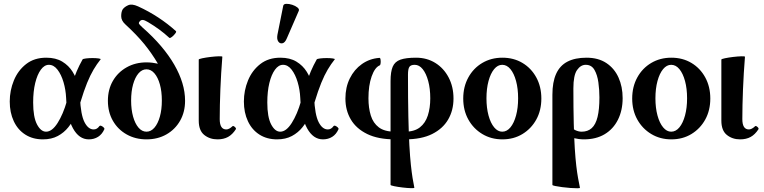

<svg xmlns="http://www.w3.org/2000/svg" viewBox="-20 -733 4080 1025"><path d="M209 11Q155 11 115 -14.5Q75 -40 53.5 -86Q32 -132 32 -191Q32 -250 54 -303.5Q76 -357 119.5 -391Q163 -425 227 -425Q278 -425 312.5 -404Q347 -383 367.5 -350Q388 -317 397 -280Q406 -243 407 -212Q411 -120 431 -81Q451 -42 480 -42Q498 -42 510 -59Q514 -64 521 -61Q528 -58 533.5 -52.5Q539 -47 537 -43Q525 -16 503.5 -2.5Q482 11 454 11Q402 11 369.5 -48Q337 -107 333 -210Q331 -254 319 -294.5Q307 -335 287 -361Q267 -387 241 -387Q217 -387 198 -361Q179 -335 168 -290Q157 -245 157 -186Q157 -108 177.5 -69Q198 -30 226 -30Q258 -30 287.5 -76.5Q317 -123 337 -193Q353 -245 364.5 -283Q376 -321 389.5 -352.5Q403 -384 421 -416Q423 -419 439 -421Q455 -423 474 -423Q493 -423 506.5 -421Q520 -419 517 -416Q497 -391 479.5 -361.5Q462 -332 445 -290.5Q428 -249 409 -186Q399 -152 383.5 -117.5Q368 -83 345 -54Q322 -25 288.5 -7Q255 11 209 11Z M762 11Q703 11 656 -15.5Q609 -42 582.5 -88.5Q556 -135 556 -195Q556 -255 582.5 -301Q609 -347 656 -373.5Q703 -400 762 -400Q779 -400 794 -398Q809 -396 823 -393Q790 -449 750 -498Q710 -547 649 -603Q627 -623 627 -646.5Q627 -670 635 -683Q644 -696 664 -705Q684 -714 717 -699Q774 -673 825 -639.5Q876 -606 919 -567Q923 -564 915.5 -554Q908 -544 898 -536Q888 -528 884 -531Q858 -555 830 -575.5Q802 -596 770 -615Q752 -626 742 -626.5Q732 -627 726 -619Q719 -611 722.5 -605.5Q726 -600 741 -586Q797 -537 839.5 -487Q882 -437 910.5 -387.5Q939 -338 953.5 -290Q968 -242 968 -195Q968 -135 941.5 -88.5Q915 -42 868.5 -15.5Q822 11 762 11ZM762 -30Q786 -30 804.5 -51.5Q823 -73 833.5 -110.5Q844 -148 844 -196Q844 -245 833.5 -282.5Q823 -320 804.5 -341.5Q786 -363 762 -363Q738 -363 719.5 -341.5Q701 -320 690.5 -282.5Q680 -245 680 -196Q680 -148 690.5 -110.5Q701 -73 719.5 -51.5Q738 -30 762 -30Z M1141 11Q1100 11 1070.5 -12.5Q1041 -36 1041 -89V-415Q1041 -418 1060 -422Q1079 -426 1104 -429Q1129 -432 1148 -432.5Q1167 -433 1167 -430Q1160 -343 1156.5 -256Q1153 -169 1153 -97Q1153 -42 1188 -42Q1203 -42 1221 -59Q1225 -63 1233.5 -55.5Q1242 -48 1239 -43Q1221 -15 1197.5 -2Q1174 11 1141 11Z M1459 11Q1405 11 1365 -14.5Q1325 -40 1303.5 -86Q1282 -132 1282 -191Q1282 -250 1304 -303.5Q1326 -357 1369.5 -391Q1413 -425 1477 -425Q1528 -425 1562.5 -404Q1597 -383 1617.5 -350Q1638 -317 1647 -280Q1656 -243 1657 -212Q1661 -120 1681 -81Q1701 -42 1730 -42Q1748 -42 1760 -59Q1764 -64 1771 -61Q1778 -58 1783.5 -52.5Q1789 -47 1787 -43Q1775 -16 1753.5 -2.5Q1732 11 1704 11Q1652 11 1619.5 -48Q1587 -107 1583 -210Q1581 -254 1569 -294.5Q1557 -335 1537 -361Q1517 -387 1491 -387Q1467 -387 1448 -361Q1429 -335 1418 -290Q1407 -245 1407 -186Q1407 -108 1427.5 -69Q1448 -30 1476 -30Q1508 -30 1537.5 -76.5Q1567 -123 1587 -193Q1603 -245 1614.5 -283Q1626 -321 1639.5 -352.5Q1653 -384 1671 -416Q1673 -419 1689 -421Q1705 -423 1724 -423Q1743 -423 1756.5 -421Q1770 -419 1767 -416Q1747 -391 1729.5 -361.5Q1712 -332 1695 -290.5Q1678 -249 1659 -186Q1649 -152 1633.5 -117.5Q1618 -83 1595 -54Q1572 -25 1538.5 -7Q1505 11 1459 11ZM1512 -530Q1502 -505 1488 -502Q1474 -499 1465.5 -511.5Q1457 -524 1461 -547L1492 -702Q1494 -712 1508.5 -712.5Q1523 -713 1540 -707.5Q1557 -702 1568 -693Q1579 -684 1575 -675Z M2192 269Q2193 272 2174 271.5Q2155 271 2129.5 268Q2104 265 2084.5 261Q2065 257 2065 254V-300Q2065 -350 2076.5 -377Q2088 -404 2117.5 -414.5Q2147 -425 2201 -425Q2259 -425 2304 -397Q2349 -369 2375 -319.5Q2401 -270 2401 -207Q2401 -144 2372.5 -95Q2344 -46 2287 -17.5Q2230 11 2142 11H2088Q1999 11 1940.5 -17.5Q1882 -46 1853 -95Q1824 -144 1824 -207Q1824 -267 1847.5 -314.5Q1871 -362 1912 -391Q1953 -420 2005 -424Q2010 -425 2011.5 -415.5Q2013 -406 2012 -396Q2011 -386 2007 -384Q1981 -373 1964 -325Q1947 -277 1947 -208Q1947 -157 1959.5 -116.5Q1972 -76 2002.5 -53Q2033 -30 2088 -30H2142Q2192 -30 2221.5 -53Q2251 -76 2264 -116.5Q2277 -157 2277 -208Q2277 -260 2266 -300.5Q2255 -341 2236.5 -364Q2218 -387 2194 -387Q2173 -387 2165.5 -376Q2158 -365 2158 -334Q2158 -204 2160 -111.5Q2162 -19 2165.5 43.5Q2169 106 2173.5 147.5Q2178 189 2182.5 217Q2187 245 2192 269Z M2662 11Q2602.1 11 2554.8 -17.5Q2507.4 -46 2480.2 -95Q2453 -144 2453 -207Q2453 -270 2480.2 -319.5Q2507.4 -369 2554.8 -397Q2602.1 -425 2662 -425Q2722.4 -425 2769.2 -397Q2816.1 -369 2843.1 -319.5Q2870 -270 2870 -207Q2870 -144 2843.1 -95Q2816.1 -46 2769.2 -17.5Q2722.4 11 2662 11ZM2661 -30Q2686 -30 2705 -53Q2724 -76 2735 -116.5Q2746 -157 2746 -208Q2746 -260 2735 -300.5Q2724 -341 2705 -364Q2686 -387 2661.1 -387Q2637 -387 2618 -364Q2599 -341 2588 -300.5Q2577 -260 2577 -208Q2577 -157 2588 -116.5Q2599 -76 2618.2 -53Q2637.4 -30 2661 -30Z M3076 269Q3077 272 3062 272Q3047 272 3025 270.5Q3003 269 2981 266Q2959 263 2944 260Q2929 257 2929 254V-227Q2929 -295 2949 -339Q2969 -383 3009.5 -404Q3050 -425 3111 -425Q3174 -425 3217 -396.5Q3260 -368 3282 -319Q3304 -270 3304 -209Q3304 -144 3279 -94Q3254 -44 3208 -16.5Q3162 11 3097 11Q3071 11 3038.5 3.5Q3006 -4 2980 -27L3017 -71Q3034 -46 3051.5 -38Q3069 -30 3085 -30Q3118 -30 3139 -49Q3160 -68 3170 -108.5Q3180 -149 3180 -213Q3180 -253 3174.5 -293Q3169 -333 3153.5 -360Q3138 -387 3107 -387Q3080 -387 3060.5 -359Q3041 -331 3041 -261Q3041 -152 3043 -74Q3045 4 3048.5 59Q3052 114 3056.5 152Q3061 190 3066 217.5Q3071 245 3076 269Z M3564 11Q3504.1 11 3456.8 -17.5Q3409.4 -46 3382.2 -95Q3355 -144 3355 -207Q3355 -270 3382.2 -319.5Q3409.4 -369 3456.8 -397Q3504.1 -425 3564 -425Q3624.4 -425 3671.2 -397Q3718.1 -369 3745.1 -319.5Q3772 -270 3772 -207Q3772 -144 3745.1 -95Q3718.1 -46 3671.2 -17.5Q3624.4 11 3564 11ZM3563 -30Q3588 -30 3607 -53Q3626 -76 3637 -116.5Q3648 -157 3648 -208Q3648 -260 3637 -300.5Q3626 -341 3607 -364Q3588 -387 3563.1 -387Q3539 -387 3520 -364Q3501 -341 3490 -300.5Q3479 -260 3479 -208Q3479 -157 3490 -116.5Q3501 -76 3520.2 -53Q3539.4 -30 3563 -30Z M3931 11Q3890 11 3860.5 -12.5Q3831 -36 3831 -89V-415Q3831 -418 3850 -422Q3869 -426 3894 -429Q3919 -432 3938 -432.5Q3957 -433 3957 -430Q3950 -343 3946.5 -256Q3943 -169 3943 -97Q3943 -42 3978 -42Q3993 -42 4011 -59Q4015 -63 4023.5 -55.5Q4032 -48 4029 -43Q4011 -15 3987.5 -2Q3964 11 3931 11Z"/></svg>

Font: Junicode VF
Style: Regular
Weight: 400
Designer: Peter S. Baker
Version: Version 2.213